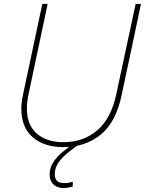

<svg xmlns="http://www.w3.org/2000/svg" viewBox="-20 -734 733 971"><path d="M300 10Q204 10 146 -39.5Q88 -89 88 -183Q88 -200 90 -217.5Q92 -235 96 -254L194 -714H221L124 -256Q116 -216 116 -185Q116 -102 166 -58.5Q216 -15 301 -15Q402 -15 472 -75Q542 -135 568 -257L666 -714H693L595 -252Q566 -115 488.5 -52.5Q411 10 300 10ZM300 217Q270 217 250.5 199Q231 181 231 149Q231 113 250.5 84.5Q270 56 299.5 32Q329 8 359 -11L374 0Q351 16 323.5 38Q296 60 276.5 87Q257 114 257 147Q257 192 303 192Q317 192 328 190Q339 188 348 185V209Q339 212 327 214.5Q315 217 300 217Z"/></svg>

Font: Noto Sans Thin
Style: Italic
Weight: 100
Italic angle: -12°
Designer: Monotype Design Team
Foundry: Monotype Imaging Inc.
Version: Version 2.013; ttfautohint (v1.8.4.7-5d5b)